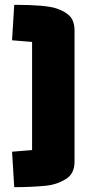

<svg xmlns="http://www.w3.org/2000/svg" viewBox="-20 -630 379 796"><path d="M289 -505V41Q289 91 252 113Q214 136 171 140Q108 146 39 146L30 -1L113 -8V-456Q33 -463 30 -463L39 -610Q170 -610 214 -595Q266 -577 280 -548Q289 -529 289 -505Z"/></svg>

Font: Myanmar Thuriya
Style: Regular
Weight: 400
Designer: Danh Hong
Foundry: Google Inc.
Version: Version 2.00 November 23, 2015